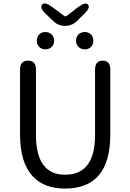

<svg xmlns="http://www.w3.org/2000/svg" viewBox="-20 -1088 761 1121"><path d="M360 13Q239 13 173 -57Q97 -136 97 -303V-682Q97 -734 144 -734Q190 -734 190 -682V-300Q190 -68 360 -68Q535 -68 535 -300V-682Q535 -734 580 -734Q624 -734 624 -682V-303Q624 13 360 13ZM245 -800Q223 -800 209 -814Q195 -828 195 -850Q195 -872 209 -886.5Q223 -901 245 -901Q267 -901 281.5 -886.5Q296 -872 296 -850Q296 -828 281.5 -814Q267 -800 245 -800ZM475 -800Q453 -800 438.5 -814Q424 -828 424 -850.5Q424 -873 438.5 -887Q453 -901 475 -901Q497 -901 511 -886.5Q525 -872 525 -850Q525 -828 511 -814Q497 -800 475 -800ZM359 -937Q320 -937 292 -964L247 -1007Q210 -1043 226 -1061Q241 -1079 282 -1049L355 -995Q362 -990 369 -995L438 -1048Q479 -1078 494 -1061Q509 -1043 472 -1007L428 -964Q400 -937 359 -937Z"/></svg>

Font: Resource Han Rounded KR
Style: Regular
Weight: 400
Designer: Cyano Hao (round all glyphs); Ryoko NISHIZUKA 西塚涼子 (kana, bopomofo & ideographs); Paul D. Hunt (Latin, Greek & Cyrillic)
Foundry: Cyano Hao
Version: 0.990